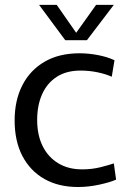

<svg xmlns="http://www.w3.org/2000/svg" viewBox="-20 -746 521 777"><path d="M295.6 10.8Q217.1 10.8 159.7 -21.7Q102.3 -54.3 70.7 -114.6Q39.2 -174.9 39.2 -258.8Q39.2 -339.9 70.5 -401Q101.7 -462.1 160.4 -496.2Q219 -530.4 302.3 -530.4Q337.2 -530.4 375.3 -523.3Q413.4 -516.1 443.3 -502.3L432.3 -435.5Q408.4 -446.4 374.8 -453.4Q341.2 -460.4 305.9 -460.4Q248.7 -460.4 209.4 -434.9Q170.2 -409.3 150.3 -364.4Q130.4 -319.4 130.4 -260.8Q130.4 -199.1 152.9 -154.3Q175.3 -109.4 216.2 -85Q257 -60.6 311.9 -60.6Q351.9 -60.6 386.2 -69.2Q420.5 -77.9 440.7 -84.7L449.8 -19.1Q425.1 -8.1 381.7 1.3Q338.4 10.8 295.6 10.8ZM244 -583.4 138.1 -726.4H209.5L288.3 -613.3L368.9 -726.4H440.7L331.8 -583.4Z"/></svg>

Font: Murecho Thin
Style: Regular
Weight: 100
Designer: Neil Summerour
Foundry: Positype
Version: Version 1.010